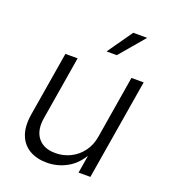

<svg xmlns="http://www.w3.org/2000/svg" viewBox="-139 -857 856 967"><g transform="rotate(20 289.0 -374.0)"><path d="M222.2 7.8Q167.5 7.8 128.7 -15.1Q89.8 -38.1 73 -82.8Q56.2 -127.4 66.4 -191.9L124 -539.1H189.5L132.8 -196.8Q122.1 -129.9 152.8 -91.1Q183.6 -52.2 246.6 -52.2Q289.1 -52.2 326.2 -70.3Q363.3 -88.4 389.2 -122.6Q415 -156.7 422.9 -205.1L478 -539.1H543.5L454.1 0H390.6L411.6 -126H423.3Q388.7 -55.2 336.2 -23.7Q283.7 7.8 222.2 7.8ZM314.5 -621.6 408.7 -755.9H483.4L369.6 -621.6Z"/></g></svg>

Font: Inter 18pt Light
Style: Italic
Weight: 300
Italic angle: -9.3988°
Designer: Rasmus Andersson
Foundry: rsms
Version: Version 4.001;git-66647c0bb